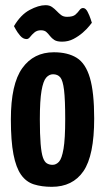

<svg xmlns="http://www.w3.org/2000/svg" viewBox="-20 -712 406 742"><path d="M180 10Q141 10 111 0.5Q81 -9 61.5 -36.5Q42 -64 32 -115.5Q22 -167 22 -251Q22 -387 66 -448.5Q110 -510 188 -510Q242 -510 276.5 -488.5Q311 -467 327.5 -411Q344 -355 344 -254Q344 -111 302.5 -50.5Q261 10 180 10ZM183 -75Q197 -75 208 -87Q219 -99 225.5 -137Q232 -175 232 -252Q232 -327 227.5 -364Q223 -401 213 -413Q203 -425 185 -425Q170 -425 158.5 -412Q147 -399 140.5 -361.5Q134 -324 134 -251Q134 -192 137 -156Q140 -120 146 -103Q152 -86 161.5 -80.5Q171 -75 183 -75ZM220 -551Q200 -551 190 -557.5Q180 -564 173.5 -572.5Q167 -581 159.5 -588Q152 -595 138 -595Q123 -595 113 -586.5Q103 -578 96.5 -569.5Q90 -561 83 -561Q69 -561 58 -574Q47 -587 40.5 -599Q34 -611 34 -611Q60 -655 94.5 -673.5Q129 -692 156 -692Q171 -692 181 -685Q191 -678 199 -669.5Q207 -661 216 -654Q225 -647 239 -647Q262 -647 271.5 -655.5Q281 -664 287 -672.5Q293 -681 301 -681Q311 -681 318.5 -666.5Q326 -652 330.5 -638Q335 -624 335 -624Q334 -623 325 -611.5Q316 -600 300 -586Q284 -572 264 -561.5Q244 -551 220 -551Z"/></svg>

Font: Yanone Kaffeesatz ExtraLight SemiBold
Style: Regular
Weight: 600
Version: Version 2.003